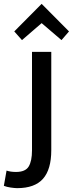

<svg xmlns="http://www.w3.org/2000/svg" viewBox="-87 -790 378 996"><path d="M2 186Q-10 186 -31 183Q-52 180 -67 174L-53 95Q-32 102 -4 102Q45 102 62 73.5Q79 45 79 -10V-521H179V-11Q179 89 136 137.5Q93 186 2 186ZM27 -582 -13 -627 129 -770 271 -627 232 -582 129 -670Z"/></svg>

Font: Ubuntu Sans Medium
Style: Regular
Weight: 500
Designer: Dalton Maag Ltd
Foundry: Dalton Maag Ltd
Version: Version 1.006; ttfautohint (v1.8.4.7-5d5b)